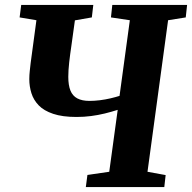

<svg xmlns="http://www.w3.org/2000/svg" viewBox="-20 -763 783 783"><path d="M330 0 336.5 -49.5 425.5 -62.5 460 -315Q435 -307 407.5 -300.2Q380 -293.5 351.5 -289.8Q323 -286 292 -286Q234.5 -286 196.8 -298.8Q159 -311.5 138 -333.2Q117 -355 108.2 -382.8Q99.5 -410.5 99.5 -440Q99.5 -456.5 101.5 -474.5Q103.5 -492.5 105 -506L128.5 -680.5L60 -692L66.5 -743H360.5L354.5 -692L285.5 -680L271 -575.5Q266 -542.5 262.2 -508.8Q258.5 -475 258.5 -449.5Q258.5 -415.5 267.2 -393.8Q276 -372 295.2 -361.8Q314.5 -351.5 345 -351.5Q364.5 -351.5 387 -354.2Q409.5 -357 430.8 -362Q452 -367 467.5 -372L509.5 -680.5L432.5 -692L438 -743H743L737.5 -692L665.5 -680.5L581.5 -62.5L655.5 -49L650 0Z"/></svg>

Font: Merriweather 20pt ExtraBold
Style: Italic
Weight: 800
Italic angle: -7.8°
Version: Version 2.101